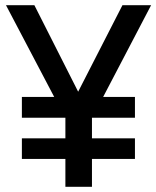

<svg xmlns="http://www.w3.org/2000/svg" viewBox="-20 -717 600 737"><path d="M231 -107H64V-186H231V-265H64V-345H188L3 -697H112L280 -365L450 -697H560L376 -345H498V-265H333V-186H498V-107H333V0H231Z"/></svg>

Font: Hanken Grotesk Medium
Style: Regular
Weight: 500
Designer: Alfredo Marco Pradil
Foundry: Hanken Design Co.
Version: Version 3.014